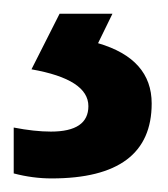

<svg xmlns="http://www.w3.org/2000/svg" viewBox="-20 -20 245 280"><path d="M0 232.9V166Q30.3 171.9 54.2 171.9Q108.9 171.9 108.9 134.8Q108.9 95.7 25.9 81.1L66.9 0H144L123 43Q201.2 65.9 201.2 130.9Q201.2 240.2 55.2 240.2Q27.8 240.2 0 232.9Z"/></svg>

Font: Droid Sans TV
Style: Bold
Weight: 600
Version: Version 1.00